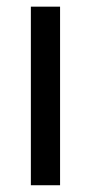

<svg xmlns="http://www.w3.org/2000/svg" viewBox="-20 -548 275 568"><path d="M157.7 0V-528.3H71.3V0Z"/></svg>

Font: Roboto Condensed
Style: Regular
Weight: 400
Designer: Google
Version: Version 2.134; 2016